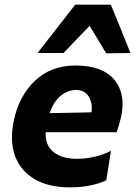

<svg xmlns="http://www.w3.org/2000/svg" viewBox="-20 -795 582 828"><path d="M281 13Q191 13 130.5 -21.8Q70 -56.5 45.5 -120.5Q31.5 -157.5 31.5 -202.5Q31.5 -235 39 -272.5Q61.5 -381 130.8 -446.8Q200 -512.5 305 -512.5Q422.5 -512.5 474 -450Q508.5 -407.5 508.5 -347Q508.5 -317.5 500.5 -284Q492.5 -251 483 -225H177Q174.5 -167 211.8 -138.5Q249 -110 313.5 -110Q345.5 -110 385.8 -118.5Q426 -127 458.5 -145L438.5 -18Q418.5 -6.5 376.2 3.2Q334 13 281 13ZM308 -407Q274 -407 243 -383Q212 -359 194 -307L374.5 -310.5Q376 -320 376 -329Q376 -357 362.5 -378.5Q345 -407 308 -407ZM438 -565Q420.5 -594 402.5 -624Q384.5 -653.5 366.5 -683.5Q337.5 -653.5 309.5 -624.5Q281.5 -595.5 254 -566.5H142Q223.5 -671 304.5 -775H458Q479.5 -723 500.5 -671Q521.5 -618.5 542.5 -566.5Z"/></svg>

Font: Heraclito
Style: Bold Italic
Weight: 700
Italic angle: -12°
Designer: Kostas Bartsokas (font) & Cristiano Sobral (main changes)
Foundry: Kostas Bartsokas (font) & Cristiano Sobral (main changes)
Version: Version 1.00;July 8, 2020;FontCreator 13.0.0.2655 64-bit